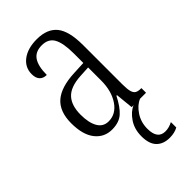

<svg xmlns="http://www.w3.org/2000/svg" viewBox="-239 -610 907 907"><g transform="rotate(-45 214.0 -157.0)"><path d="M276 125Q276 194 328 194Q352 194 377 181V217Q354 230 321 230Q279 230 255 205.5Q231 181 231 130Q231 82 255 47Q279 12 309 0H296L287 -89H283Q258 -39 230.5 -14.5Q203 10 156 10Q104 10 72 -30.5Q40 -71 40 -148Q40 -226 83.5 -264Q127 -302 218 -306L282 -309V-372Q282 -442 264 -474.5Q246 -507 202 -507Q159 -507 139.5 -478Q120 -449 120 -391Q97 -391 84.5 -404.5Q72 -418 72 -444Q72 -489 108.5 -516.5Q145 -544 206 -544Q275 -544 308 -503.5Q341 -463 341 -369V-108Q341 -75 345.5 -59Q350 -43 360 -37Q370 -31 390 -31H392V0H352Q322 12 299 46.5Q276 81 276 125ZM283 -278 229 -275Q160 -271 130 -239Q100 -207 100 -145Q100 -91 118 -60Q136 -29 172 -29Q221 -29 252 -75Q283 -121 283 -191Z"/></g></svg>

Font: Noto Serif CondLight
Style: Regular
Weight: 300
Width: 3
Designer: Monotype Design Team
Foundry: Monotype Imaging Inc.
Version: Version 1.001